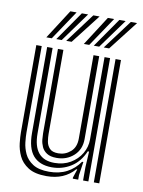

<svg xmlns="http://www.w3.org/2000/svg" viewBox="-89 -849 683 920"><g transform="rotate(10 253.0 -389.0)"><path d="M202 9.8Q144.5 9.8 112.4 -10.9Q80.2 -31.5 66 -62.1Q51.8 -92.8 48.5 -123.5Q45.2 -154.2 45.2 -174.5V-600H71.5V-179.5Q71.5 -160 74.5 -132.1Q77.5 -104.2 90.1 -77Q102.8 -49.8 131.2 -31.4Q159.8 -13 210.5 -13Q259.8 -13 296.8 -32.5Q333.8 -52 358.2 -87.5H364.5L354.8 -22V0H328.5L328.2 -5.5L342 -47.2H337Q287.8 9.8 202 9.8ZM430.8 0V-600H457.2V0ZM234.5 -84.5Q203.8 -84.5 186.5 -95.9Q169.2 -107.2 161.6 -124.4Q154 -141.5 152.2 -159.2Q150.5 -177 150.5 -189.5V-600H177V-191Q177 -175 180 -155.5Q183 -136 196 -121.8Q209 -107.5 238.5 -107.5Q272.2 -107.5 297.9 -129.8Q323.5 -152 323.5 -193.8V-600H351.2V-196.5Q351.2 -146 317.2 -115.2Q283.2 -84.5 234.5 -84.5ZM218.2 -36.2Q159 -36.8 128.5 -72.1Q98 -107.5 98 -181.2V-600H124.5V-184.5Q124.5 -59.2 228 -59.2Q272.2 -59.2 305.9 -79Q339.5 -98.8 358.4 -130.6Q377.2 -162.5 377.2 -198.8V-600H404.2V0H378.5V-65L382.8 -141.5H376.5Q353.8 -88.2 311.5 -62Q269.2 -35.8 218.2 -36.2ZM86 -645 177.8 -787.8H208.2L112.5 -645ZM134.5 -645 233.8 -787.8H264.2L160.8 -645ZM182.8 -645 289.5 -787.8H320L209.2 -645ZM268.5 -645 360.2 -787.8H390.8L294.8 -645ZM316.8 -645 416.2 -787.8H446.8L343.2 -645ZM365.2 -645 472 -787.8H502.5L391.5 -645Z"/></g></svg>

Font: Big Shoulders Inline Text ExtraBold
Style: Regular
Weight: 800
Designer: Patric King
Foundry: XO Type Co
Version: Version 1.000